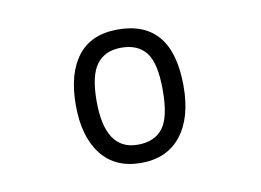

<svg xmlns="http://www.w3.org/2000/svg" viewBox="-46 -729 592 435"><g transform="rotate(-10 250.0 -511.5)"><path d="M247 -665Q372 -665 372 -513Q372 -440 339.5 -399Q307 -358 247.5 -358Q188 -358 156 -399Q124 -440 124 -512.5Q124 -585 155 -625Q186 -665 247 -665ZM172 -513Q172 -400 247 -400Q286 -400 305 -425Q324 -450 324 -512Q324 -574 305 -598.5Q286 -623 248 -623Q210 -623 191 -597.5Q172 -572 172 -513Z"/></g></svg>

Font: TypoPRO Lekton
Style: Regular
Weight: 400
Monospace: yes
Designer: Paolo Mazzetti, Luciano Perondi, Raffaele Flato, Elena Papassissa, Emilio Macchia, Michela Povoleri, Tobias Seemiller, R
Version: Version 34.000